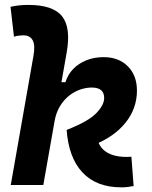

<svg xmlns="http://www.w3.org/2000/svg" viewBox="-20 -763 626 792"><path d="M480.5 9.8Q377.9 9.8 320.6 -51.3Q263.2 -112.3 254.9 -227.1Q343.8 -261.7 376.7 -295.7Q409.7 -329.6 409.7 -358.9Q409.7 -401.9 358.4 -401.9Q335.9 -401.9 311.5 -393.8Q287.1 -385.7 265.1 -368.4Q243.2 -351.1 227.1 -324.5Q210.9 -297.9 204.6 -260.3L226.1 -423.8H250Q259.3 -455.1 281.7 -478.3Q304.2 -501.5 336.4 -514.4Q368.7 -527.3 407.2 -527.3Q469.7 -527.3 507.3 -489.5Q544.9 -451.7 544.9 -389.2Q544.9 -315.4 497.6 -256.6Q450.2 -197.8 364.3 -164.1L374 -253.4Q373 -177.2 405.3 -146.5Q437.5 -115.7 502 -115.7Q509.3 -115.7 513.2 -116Q517.1 -116.2 522 -116.7L531.2 4.4Q520 6.3 508.1 8.1Q496.1 9.8 480.5 9.8ZM24.4 0 117.7 -530.8Q126 -575.7 115 -596.4Q104 -617.2 76.2 -617.2Q66.9 -617.2 57.1 -616Q47.4 -614.7 37.6 -611.8L23.4 -734.9Q42 -739.3 60.5 -741Q79.1 -742.7 97.7 -742.7Q198.7 -742.7 236.1 -695.8Q273.4 -648.9 254.9 -545.4L158.7 0Z"/></svg>

Font: Cascadia Mono NF
Style: Italic
Weight: 400
Italic angle: -10°
Monospace: yes
Designer: Aaron Bell
Foundry: Saja Typeworks
Version: Version 2404.023